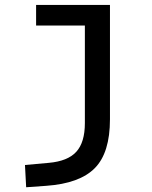

<svg xmlns="http://www.w3.org/2000/svg" viewBox="-20 -538 626 792"><path d="M87.9 234.4 83 142.6 180.7 133.8Q259.3 127 294.7 88.1Q330.1 49.3 330.1 -30.3V-187.5H433.6V-45.9Q433.6 92.3 371.1 155.5Q308.6 218.8 170.9 228.5ZM128.9 -432.6V-517.6H337.9V-432.6ZM330.1 -170.9V-517.6H433.6V-170.9Z"/></svg>

Font: Cascadia Code PL
Style: Regular
Weight: 400
Monospace: yes
Designer: Aaron Bell
Foundry: Saja Typeworks
Version: Version 2102.003